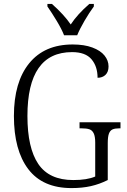

<svg xmlns="http://www.w3.org/2000/svg" viewBox="-20 -950 648 980"><path d="M51 -358Q51 -531 129 -627Q207 -723 351 -723Q410 -723 451.5 -707.5Q493 -692 513.5 -666.5Q534 -641 534 -611Q534 -583 518.5 -568Q503 -553 478 -553Q478 -611 447 -647.5Q416 -684 348 -684Q120 -684 120 -358Q120 -195 175.5 -113Q231 -31 354 -31Q425 -31 466 -49V-222Q466 -253 458.5 -269Q451 -285 436.5 -290Q422 -295 396 -295H386V-326H595V-295H589Q567 -295 554.5 -289.5Q542 -284 536 -268Q530 -252 530 -219V-31Q488 -10 444 0Q400 10 345 10Q198 10 124.5 -86.5Q51 -183 51 -358ZM222 -917V-930H245Q308 -874 341 -825Q375 -877 436 -930H459V-917Q436 -886 411.5 -844Q387 -802 374 -770H307Q295 -801 270 -842.5Q245 -884 222 -917Z"/></svg>

Font: Noto Serif NarrowLight
Style: Regular
Weight: 300
Width: 4
Designer: Monotype Design Team
Foundry: Monotype Imaging Inc.
Version: Version 1.001